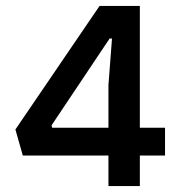

<svg xmlns="http://www.w3.org/2000/svg" viewBox="-20 -628 615 648"><path d="M346 -103H57L32 -191L316 -608H452V-197H537V-103H452V0H346ZM346 -197V-341L358 -498H350L154 -205L156 -197Z"/></svg>

Font: Athiti SemiBold
Style: Regular
Weight: 600
Designer: CadsonDemak Team
Foundry: CadsonDemak
Version: Version 1.032